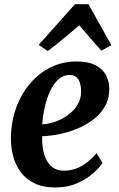

<svg xmlns="http://www.w3.org/2000/svg" viewBox="-20 -854 550 886"><path d="M452.9 -102Q439.6 -81 409.9 -54.6Q380.1 -28.1 336 -8.5Q291.9 11.1 234.5 11.1Q178.3 11.1 139.2 -7.9Q100.1 -26.9 76 -59.2Q52 -91.4 41.2 -131.4Q30.4 -171.3 30.3 -212.6Q30.4 -288.3 53.4 -353.3Q76.3 -418.3 117.4 -467Q158.5 -515.7 213.7 -543.1Q268.9 -570.5 333.3 -570.5Q385.3 -570.5 418.3 -554.3Q451.3 -538.1 467.4 -510.2Q483.4 -482.3 484.2 -447.8Q485.2 -399.9 464.6 -363.6Q444 -327.4 409.5 -301.6Q374.9 -275.7 333.4 -259Q291.9 -242.4 250.2 -234.3Q208.5 -226.2 174.3 -225.4Q173.6 -190.3 179.3 -161.3Q184.9 -132.3 197.2 -111Q209.5 -89.8 228.6 -78.1Q247.7 -66.4 273.4 -66.4Q308.4 -66.4 336.4 -78.1Q364.3 -89.8 386.5 -108.4Q408.7 -127 425.7 -147ZM303.1 -508Q271.1 -508 248 -486.3Q224.8 -464.5 209.4 -429.7Q194 -395 185.5 -355.4Q177.1 -315.8 174.9 -280Q196.2 -281 221 -287.9Q245.7 -294.9 269.5 -307.8Q293.4 -320.8 312.9 -339.5Q332.5 -358.1 343.8 -382.5Q355.2 -406.8 354.1 -436.4Q353.1 -472 340 -490Q326.9 -508 303.1 -508ZM199.9 -618.3 158.6 -647 325.8 -834.5H388.4L493.8 -645.6L448 -620.4Q422.4 -647.5 397.2 -677.5Q372.1 -707.5 346 -737.1Q310.4 -706.8 273.6 -676.3Q236.9 -645.7 199.9 -618.3Z"/></svg>

Font: Merriweather Light
Style: Italic
Weight: 300
Italic angle: -7.8°
Designer: Eben Sorkin
Foundry: Eben Sorkin
Version: Version 2.101